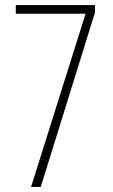

<svg xmlns="http://www.w3.org/2000/svg" viewBox="-20 -734 442 754"><path d="M102 0H140L353 -685V-714H42V-680H316Z"/></svg>

Font: Noto Sans Bengali ExtraCondensed ExtraLight
Style: Regular
Weight: 200
Width: 2
Designer: Joana Ranito - Universal Thirst; Jelle Bosma - Monotype Design Team
Foundry: Universal Thirst ehf.
Version: Version 3.000